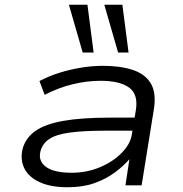

<svg xmlns="http://www.w3.org/2000/svg" viewBox="-20 -780 772 808"><path d="M265 8Q192 8 145.5 -14Q99 -36 81.5 -73.5Q64 -111 76 -157Q90 -202 130.5 -230Q171 -258 247.5 -271.5Q324 -285 445 -285H565L556 -230H424Q330 -230 273 -222Q216 -214 188 -195.5Q160 -177 151 -146Q139 -104 172.5 -78.5Q206 -53 282 -53Q345 -53 400 -76Q455 -99 492 -136.5Q529 -174 535 -215L552 -318Q562 -384 522.5 -412Q483 -440 403 -440Q346 -440 286 -425.5Q226 -411 168 -381L146 -439Q186 -460 231 -474Q276 -488 322.5 -495.5Q369 -503 413 -503Q486 -503 538 -486Q590 -469 614 -430Q638 -391 628 -323L576 0H508L525 -113L528 -114Q503 -84 465 -55.5Q427 -27 378 -9.5Q329 8 265 8ZM477 -559 419 -760H495L521 -559ZM328 -559 270 -760H348L374 -559Z"/></svg>

Font: Nunito Sans 7pt Expanded Light
Style: Italic
Weight: 300
Width: 7
Italic angle: -9°
Designer: Vernon Adams
Foundry: Vernon Adams
Version: Version 3.101;gftools[0.9.27]